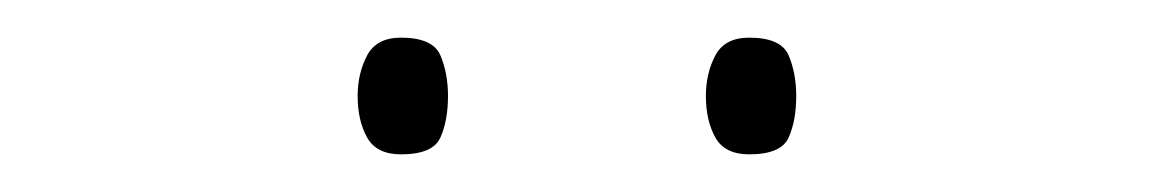

<svg xmlns="http://www.w3.org/2000/svg" viewBox="-20 -729 615 102"><path d="M170 -678Q170 -690 175 -699.5Q180 -709 193 -709Q210 -709 214 -699.5Q218 -690 218 -678Q218 -665 214 -656Q210 -647 193 -647Q180 -647 175 -656Q170 -665 170 -678ZM355 -678Q355 -690 360 -699.5Q365 -709 378 -709Q395 -709 399 -699.5Q403 -690 403 -678Q403 -665 399 -656Q395 -647 378 -647Q365 -647 360 -656Q355 -665 355 -678Z"/></svg>

Font: Noto Sans Hebrew Thin Thin
Style: Regular
Weight: 250
Version: Version 3.001